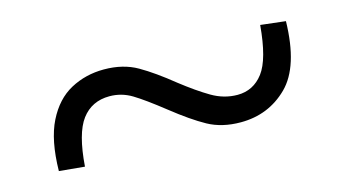

<svg xmlns="http://www.w3.org/2000/svg" viewBox="-38 -584 691 386"><g transform="rotate(-15 307.5 -391.0)"><path d="M325 -414Q357 -389 382.5 -374Q408 -359 436 -359Q469 -359 489.5 -386Q510 -413 516 -483L568 -477Q566 -383 526 -343.5Q486 -304 428 -304Q389 -304 360 -320Q331 -336 292 -367Q254 -397 232.5 -410Q211 -423 186 -423Q149 -423 128 -395Q107 -367 102 -299L49 -304Q50 -368 69 -406Q88 -444 119.5 -461Q151 -478 189 -478Q229 -478 258.5 -461Q288 -444 325 -414Z"/></g></svg>

Font: Noto Serif KR ExtraLight Black
Style: Regular
Weight: 900
Version: Version 2.003-H1;hotconv 1.1.1;makeotfexe 2.6.0